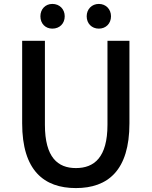

<svg xmlns="http://www.w3.org/2000/svg" viewBox="-20 -945 773 979"><path d="M367 14C530 14 640 -76 640 -316V-737H528V-309C528 -142 460 -88 367 -88C275 -88 209 -142 209 -309V-737H93V-316C93 -76 204 14 367 14ZM247 -799C284 -799 310 -825 310 -862C310 -898 284 -925 247 -925C211 -925 186 -898 186 -862C186 -825 211 -799 247 -799ZM484 -799C520 -799 546 -825 546 -862C546 -898 520 -925 484 -925C448 -925 422 -898 422 -862C422 -825 448 -799 484 -799Z"/></svg>

Font: Noto Sans JP Medium
Style: Regular
Weight: 500
Designer: Ryoko NISHIZUKA 西塚涼子 (kana, bopomofo & ideographs); Paul D. Hunt (Latin, Greek & Cyrillic); Sandoll Communications 산돌커뮤니
Foundry: Adobe
Version: Version 2.004;hotconv 1.0.118;makeotfexe 2.5.65603